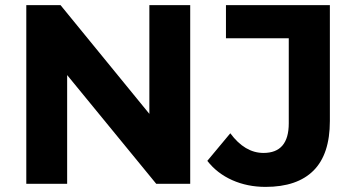

<svg xmlns="http://www.w3.org/2000/svg" viewBox="-20 -720 1390 752"><path d="M83 0V-700H217L565 -274V-700H725V0H592L243 -426V0ZM1020 12Q949 12 889.5 -14.5Q830 -41 792 -90L882 -198Q939 -121 1012 -121Q1111 -121 1111 -237V-570H865V-700H1272V-246Q1272 -116 1208 -52Q1144 12 1020 12Z"/></svg>

Font: Montserrat
Style: Bold
Weight: 700
Designer: Julieta Ulanovsky
Foundry: Julieta Ulanovsky
Version: Version 9.000; ttfautohint (v1.8.4.7-5d5b)